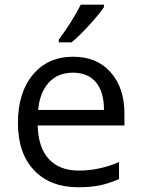

<svg xmlns="http://www.w3.org/2000/svg" viewBox="-20 -786 601 816"><path d="M312 9.8Q193.4 9.8 124.8 -62.5Q56.2 -134.8 56.2 -263.2Q56.2 -392.6 119.9 -468.8Q183.6 -544.9 291 -544.9Q391.6 -544.9 450.2 -478.8Q508.8 -412.6 508.8 -304.2V-252.9H140.1Q142.6 -158.7 187.7 -109.9Q232.9 -61 314.9 -61Q401.4 -61 485.8 -97.2V-24.9Q442.9 -6.3 404.5 1.7Q366.2 9.8 312 9.8ZM290 -477.1Q225.6 -477.1 187.3 -435.1Q148.9 -393.1 142.1 -318.8H421.9Q421.9 -395.5 387.7 -436.3Q353.5 -477.1 290 -477.1ZM230 -618.2Q253.4 -648.4 280.5 -691.4Q307.6 -734.4 323.2 -766.1H421.9V-755.9Q400.4 -724.1 357.9 -677.7Q315.4 -631.3 284.2 -606H230Z"/></svg>

Font: f01722094
Style: Regular
Weight: 400
Foundry: Ascender Corporation
Version: Version 1.10